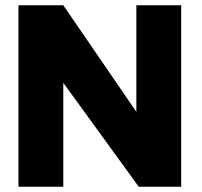

<svg xmlns="http://www.w3.org/2000/svg" viewBox="-20 -708 767 728"><path d="M220 -688 497 -284V-688H667V0H506L220 -394V0H50V-688Z"/></svg>

Font: Roundo
Style: Bold
Weight: 700
Designer: Namrata Goyal (Gurmukhi), Shiva Nallaperumal (Latin)
Foundry: Indian Type Foundry
Version: Version 1.000;PS 1.0;hotconv 1.0.88;makeotf.lib2.5.647800